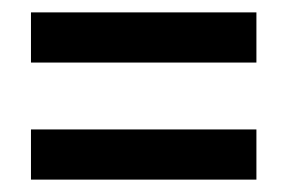

<svg xmlns="http://www.w3.org/2000/svg" viewBox="-20 -428 466 310"><path d="M394 -219V-138H30V-219ZM394 -408V-327H30V-408Z"/></svg>

Font: Mukta Mahee
Style: Bold
Weight: 700
Designer: Shuchita Grover, Noopur Datye, Girish Dalvi, Yashodeep Gholap
Foundry: Ek Type
Version: Version 2.538;PS 1.000;hotconv 16.6.51;makeotf.lib2.5.65220;